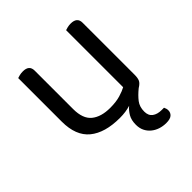

<svg xmlns="http://www.w3.org/2000/svg" viewBox="-178 -594 907 907"><g transform="rotate(-45 275.0 -141.0)"><path d="M155 -173Q155 -108 189 -80.5Q223 -53 283 -53Q323 -53 351 -61.5Q379 -70 395 -79V-460Q400 -462 410.5 -464.5Q421 -467 432 -467Q475 -467 475 -430V-82Q475 -61 469.5 -48.5Q464 -36 444 -24Q417 -2 400.5 19.5Q384 41 384 73Q384 100 401.5 113Q419 126 448 126H463Q469 138 469 149Q469 165 457.5 175Q446 185 420 185Q398 185 378.5 178.5Q359 172 344 159.5Q329 147 320.5 129.5Q312 112 312 89Q312 58 324 37.5Q336 17 353 3Q337 8 319.5 10.5Q302 13 282 13Q182 13 128.5 -31Q75 -75 75 -169V-460Q80 -462 90.5 -464.5Q101 -467 113 -467Q155 -467 155 -430V-173Z"/></g></svg>

Font: Baloo Da 2
Style: Regular
Weight: 400
Designer: Noopur Datye, Sulekha Rajkumar and Ek Type
Foundry: Ek Type
Version: Version 1.640;hotconv 1.0.111;makeotfexe 2.5.65597; ttfautoh